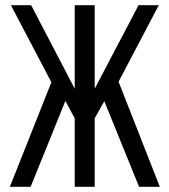

<svg xmlns="http://www.w3.org/2000/svg" viewBox="-20 -720 653 740"><path d="M382 -330 345 -264V0H268V-264L232 -331L98 0H18L178 -403L22 -700H100L268 -378V-700H345V-378L514 -700H592L437 -405L596 0H516Z"/></svg>

Font: Adderley Regular
Style: Regular
Weight: 400
Designer: gorohovskiy
Version: Version 1.003 November 13, 2017